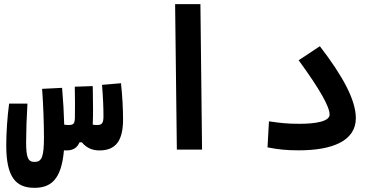

<svg xmlns="http://www.w3.org/2000/svg" viewBox="-20 -713 1798 915"><path d="M144 182.1C221.2 182.1 272.9 144 284.7 3.4C288.6 3.9 292.5 3.9 296.9 3.9C327.1 3.9 347.7 -7.8 358.9 -34.7H370.1C393.6 -6.8 420.9 3.9 454.1 3.9C533.2 3.9 566.4 -44.9 566.4 -143.1C566.4 -196.8 563.5 -250.5 556.6 -316.4L466.3 -308.6C471.2 -247.1 473.1 -199.7 473.1 -159.2C473.1 -127.4 466.8 -117.2 442.9 -117.2C435.5 -117.2 428.2 -117.7 421.9 -119.1C424.3 -164.1 423.3 -223.6 422.4 -277.3C422.4 -286.1 421.9 -294.4 421.9 -302.7L336.4 -299.8C337.4 -247.6 337.9 -191.9 336.9 -150.9C335.9 -124 330.6 -117.2 306.6 -117.2C301.3 -117.2 293.9 -117.7 286.1 -118.7C284.7 -170.4 281.2 -233.9 275.9 -294.4L180.7 -289.6C186.5 -211.4 189.5 -119.6 189.5 -59.1C189.5 36.1 178.7 58.6 144.5 58.6C113.8 58.6 104.5 38.6 104.5 -35.6C104.5 -84.5 106.9 -156.7 110.8 -219.2H23.4C15.1 -156.7 9.8 -82.5 9.8 -20C9.8 131.3 55.2 182.1 144 182.1Z M822.8 0H942.9L935.1 -693.4H814.5Z M1404.3 3.4C1562 3.4 1675.8 -40.5 1675.8 -149.9C1675.8 -236.8 1612.8 -351.6 1504.4 -492.7L1403.3 -425.8C1504.9 -286.6 1550.8 -204.1 1550.8 -167C1550.8 -134.8 1486.8 -123 1406.2 -123C1347.2 -123 1315.4 -127 1261.7 -134.8L1254.9 -10.7C1308.1 -0.5 1343.8 3.4 1404.3 3.4Z"/></svg>

Font: Cascadia Mono SemiBold
Style: Regular
Weight: 600
Monospace: yes
Designer: Aaron Bell
Foundry: Saja Typeworks
Version: Version 2404.023